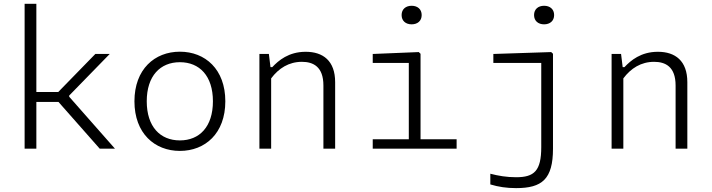

<svg xmlns="http://www.w3.org/2000/svg" viewBox="-20 -785 3760 1014"><path d="M172 0V-246.5H289L506.5 0H587L345.5 -274V-280.5L559.5 -500H483.5L287.5 -299H172V-765H110V0Z M1170 -250C1170 -419.5 1063.5 -512 930 -512C797 -512 690 -419.5 690 -250C690 -80.5 797 12 930 12C1063.5 12 1170 -80.5 1170 -250ZM1104.5 -250C1104.5 -116 1034 -43.5 930 -43.5C826 -43.5 755 -116 755 -250C755 -384 826 -456.5 930 -456.5C1034 -456.5 1104.5 -384 1104.5 -250Z M1750 0V-351C1750 -464 1686 -511.5 1594.5 -511.5C1504 -511.5 1450.5 -465 1418 -430.5H1408.5L1400 -500H1350V0H1412V-371C1452 -424.5 1505.5 -458.5 1574.5 -458.5C1634 -458.5 1688 -433 1688 -333.5V0Z M1948.5 0H2391.5V-49.5H2201V-501L2191.5 -510L1948.5 -500V-452.5H2139V-49.5H1948.5ZM2154 -656.5C2185 -656.5 2207 -674.5 2207 -705.5C2207 -736.5 2185 -754.5 2154 -754.5C2123 -754.5 2101 -736.5 2101 -705.5C2101 -674.5 2123 -656.5 2154 -656.5Z M2900.5 0V-501L2891 -510L2585.5 -500V-452.5H2838.5V-8C2838.5 118 2801 151 2705.5 151C2655.5 151 2612 143.5 2569.5 132.5V189C2612.5 202 2655.5 208.5 2705.5 208.5C2842.5 208.5 2900.5 161.5 2900.5 0ZM2853.5 -656.5C2884.5 -656.5 2906.5 -674.5 2906.5 -705.5C2906.5 -736.5 2884.5 -754.5 2853.5 -754.5C2822.5 -754.5 2800.5 -736.5 2800.5 -705.5C2800.5 -674.5 2822.5 -656.5 2853.5 -656.5Z M3610 0V-351C3610 -464 3546 -511.5 3454.5 -511.5C3364 -511.5 3310.5 -465 3278 -430.5H3268.5L3260 -500H3210V0H3272V-371C3312 -424.5 3365.5 -458.5 3434.5 -458.5C3494 -458.5 3548 -433 3548 -333.5V0Z"/></svg>

Font: Monaspace Neon ExtraLight
Style: Regular
Weight: 200
Designer: Riley Cran & the Lettermatic Team
Foundry: Lettermatic
Version: Version 1.200 (Monaspace Neon)